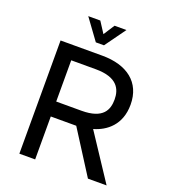

<svg xmlns="http://www.w3.org/2000/svg" viewBox="-151 -955 936 1063"><g transform="rotate(20 317.0 -423.0)"><path d="M298 -781 256 -846H185L274 -724H322L410 -846H340L298 -781ZM424 -268C498 -289 573 -346 573 -465C573 -597 479 -667 333 -667H87V0H180V-253H330L491 0H601L424 -268ZM329 -341H180V-584H325C453 -584 480 -522 480 -462C480 -402 457 -341 329 -341Z"/></g></svg>

Font: Maven Pro
Style: Medium
Weight: 500
Designer: Joe Prince
Foundry: Joe Prince
Version: Version 1.003